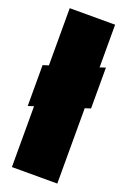

<svg xmlns="http://www.w3.org/2000/svg" viewBox="-138 -747 526 795"><g transform="rotate(20 125.0 -350.0)"><path d="M0 -260 250 -340V-520L0 -440ZM25 0H225V-700H25Z"/></g></svg>

Font: Millimetre
Style: Extrablack
Weight: 900
Designer: Jérémy Landes
Version: Version 1.0